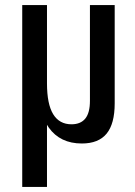

<svg xmlns="http://www.w3.org/2000/svg" viewBox="-20 -560 536 760"><path d="M434 -540V-151Q434 -70 402 -31Q370 8 304 8Q218 8 173 -55Q128 -118 128 -244V-299L166 -230Q166 -148 190.5 -108Q215 -68 263 -68Q299 -68 317.5 -90.5Q336 -113 336 -161V-540ZM166 -540V-170V180H68V-540Z"/></svg>

Font: Pathway Extreme Condensed Medium
Style: Regular
Weight: 500
Width: 3
Version: Version 1.001;gftools[0.9.26]